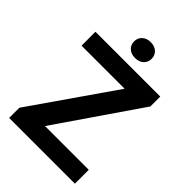

<svg xmlns="http://www.w3.org/2000/svg" viewBox="-256 -1008 1119 1119"><g transform="rotate(45 303.5 -448.0)"><path d="M577.6 -114.3V0H35.6V-84L391.1 -596.2H36.1V-710.9H570.3V-629.4L216.8 -114.3ZM234.9 -830.6Q234.9 -858.9 254.6 -877.4Q274.4 -896 307.1 -896Q340.3 -896 359.9 -877.4Q379.4 -858.9 379.4 -830.6Q379.4 -802.2 359.9 -783.9Q340.3 -765.6 307.1 -765.6Q274.4 -765.6 254.6 -783.9Q234.9 -802.2 234.9 -830.6Z"/></g></svg>

Font: Vazirmatn RD UI FD
Style: Bold
Weight: 700
Designer: Saber Rastikerdar
Foundry: Saber Rastikerdar
Version: Version 33.003